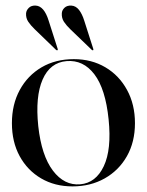

<svg xmlns="http://www.w3.org/2000/svg" viewBox="-20 -655 524 685"><path d="M243.5 -444Q306.5 -444 355.8 -415Q405 -386 433.2 -334.2Q461.5 -282.5 461.5 -215.5Q461.5 -148.5 432.8 -97.8Q404 -47 353.5 -18.5Q303 10 238.5 10Q175.5 10 126.8 -18.5Q78 -47 50.2 -97.8Q22.5 -148.5 22.5 -215.5Q22.5 -282.5 50.5 -334Q78.5 -385.5 128.2 -414.8Q178 -444 243.5 -444ZM266.5 2.5Q322 -2.5 350.2 -62Q378.5 -121.5 367.5 -229Q356.5 -337.5 316.8 -389.8Q277 -442 217.5 -437Q158.5 -432 132 -371.2Q105.5 -310.5 116.5 -205Q128 -100 168.8 -46.2Q209.5 7.5 266.5 2.5ZM153.5 -581.5 185.5 -481.5Q187 -477.5 185.5 -476Q183 -474.5 180 -477L103.5 -551Q90 -564 81 -577.2Q72 -590.5 73 -607.5Q74 -618.5 83 -627.2Q92 -636 108 -635Q137.5 -633 153.5 -581.5ZM280.5 -581.5 312.5 -481.5Q314 -477 312.5 -476Q310.5 -474.5 307.5 -477L230.5 -551Q217 -564 208.2 -577.2Q199.5 -590.5 200.5 -607.5Q201 -618.5 210 -627.2Q219 -636 235 -635Q250.5 -634 261.8 -619.8Q273 -605.5 280.5 -581.5Z"/></svg>

Font: Fraunces 144pt S000
Style: Regular
Weight: 400
Version: Version 1.000; ttfautohint (v1.8.3)